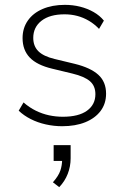

<svg xmlns="http://www.w3.org/2000/svg" viewBox="-20 -512 515 791"><path d="M236 8Q202 8 168.5 0.5Q135 -7 106.5 -21.5Q78 -36 57 -56L77 -90Q101 -69 127.5 -56Q154 -43 182 -37Q210 -31 239 -31Q304 -31 338.5 -56Q373 -81 373 -124Q373 -158 350.5 -177.5Q328 -197 278 -209L195 -229Q132 -244 102.5 -275Q73 -306 73 -355Q73 -396 94.5 -427Q116 -458 155.5 -475Q195 -492 247 -492Q280 -492 310 -484.5Q340 -477 365.5 -462.5Q391 -448 408 -427L388 -393Q369 -413 346 -426.5Q323 -440 298 -446.5Q273 -453 246 -453Q185 -453 151 -426.5Q117 -400 117 -356Q117 -322 138 -301Q159 -280 205 -269L288 -249Q353 -233 385 -204Q417 -175 417 -126Q417 -85 394.5 -55Q372 -25 331.5 -8.5Q291 8 236 8ZM224 259 198 239Q221 213 228.5 191Q236 169 236 144L251 151H201V86H271V140Q271 174 259 204.5Q247 235 224 259Z"/></svg>

Font: Nunito Sans 12pt ExtraLight
Style: Regular
Weight: 200
Designer: Vernon Adams
Foundry: Vernon Adams
Version: Version 3.101;gftools[0.9.27]